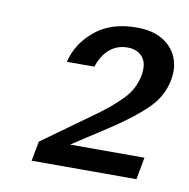

<svg xmlns="http://www.w3.org/2000/svg" viewBox="-52 -761 454 460"><g transform="rotate(10 175.5 -531.0)"><path d="M53 -352 62 -400 190 -492Q223 -516 247 -541Q271 -566 277 -600Q282 -629 269 -644Q256 -659 233 -659Q207 -659 189 -643.5Q171 -628 162 -600H95Q106 -646 145 -678Q184 -710 246 -710Q284 -710 308.5 -695.5Q333 -681 343.5 -657Q354 -633 349 -603Q342 -562 312 -531.5Q282 -501 229 -466L137 -406H318L308 -352Z"/></g></svg>

Font: DM Sans 36pt
Style: Italic
Weight: 400
Italic angle: -10°
Designer: Colophon Foundry, Jonny Pinhorn
Foundry: Colophon Foundry
Version: Version 4.004;gftools[0.9.30]